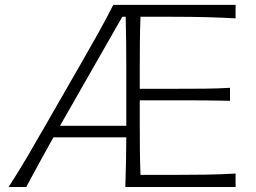

<svg xmlns="http://www.w3.org/2000/svg" viewBox="-20 -752 1029 772"><path d="M14.6 0Q52.2 -58.1 91.1 -124Q129.9 -189.9 163.1 -248.5L309.6 -503.4Q345.7 -565.9 376.7 -621.8Q407.7 -677.7 435.5 -732.4H927.2V-678.2Q874 -681.2 813 -682.9Q752 -684.6 668.9 -684.6H544.9Q543 -634.8 542.5 -586.2Q542 -537.6 542 -481V-395H677.2Q750 -395 802.7 -395.5Q855.5 -396 904.8 -398.9V-346.7Q852.5 -348.1 800 -348.4Q747.6 -348.6 676.3 -348.6H542V-251.5Q542 -195.3 542.5 -146.7Q543 -98.1 544.9 -48.8H674.3Q744.1 -48.8 806.9 -49.8Q869.6 -50.8 927.2 -54.2V0H483.9Q485.8 -51.8 486.6 -99.4Q487.3 -147 487.8 -199.7H194.8Q167 -150.4 139.2 -99.4Q111.3 -48.3 85.4 0ZM487.8 -246.1V-488.3Q487.8 -543.5 487.1 -591.1Q486.3 -638.7 485.4 -684.6H471.7L221.2 -246.1Z"/></svg>

Font: Pinar DS1-Light
Style: Regular
Weight: 300
Designer: Amin Abedi
Version: Version 2.000